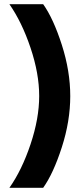

<svg xmlns="http://www.w3.org/2000/svg" viewBox="-20 -774 402 921"><path d="M25 -754H187Q236 -685 276.5 -559Q317 -433 317 -313Q317 -193 276.5 -67.5Q236 58 187 127H25Q85 42 126.5 -82Q168 -206 168 -313.5Q168 -421 126.5 -544.5Q85 -668 25 -754Z"/></svg>

Font: Balans
Style: Regular
Weight: 400
Designer: Thomas Breure
Foundry: Thomas Breure
Version: Version 2.001